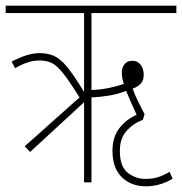

<svg xmlns="http://www.w3.org/2000/svg" viewBox="-20 -642 641 676"><path d="M86 -107 67 -127 260 -299Q225 -355 203 -383Q181 -411 162.5 -420Q144 -429 119 -429Q98 -429 78 -422.5Q58 -416 33 -402L21 -425Q78 -455 119 -455Q148 -455 170.5 -445Q193 -435 217 -405.5Q241 -376 276 -318V-596H0V-622H601V-596H302V-325Q332 -326 362 -332Q392 -338 416 -347Q409 -366 409 -387Q409 -404 418.5 -416Q428 -428 446 -428Q465 -428 475.5 -413.5Q486 -399 486 -379Q486 -359 475.5 -347.5Q465 -336 447 -330Q456 -305 467 -283Q478 -261 489 -240L483 -220Q450 -208 426 -181.5Q402 -155 402 -111Q402 -55 430 -33.5Q458 -12 492 -12Q515 -12 534 -17.5Q553 -23 577 -37L588 -13Q565 1 541 7.5Q517 14 494 14Q442 14 409 -18Q376 -50 376 -111Q376 -160 400.5 -191Q425 -222 461 -238Q452 -257 441.5 -281Q431 -305 424 -322Q397 -311 364 -305.5Q331 -300 302 -299V0H276V-282Z"/></svg>

Font: Noto Sans ExtraCondensed Thin
Style: Regular
Weight: 100
Width: 2
Designer: Monotype Design Team
Foundry: Monotype Imaging Inc.
Version: Version 2.013; ttfautohint (v1.8.4.7-5d5b)